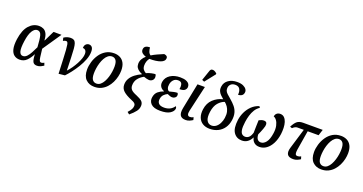

<svg xmlns="http://www.w3.org/2000/svg" viewBox="-45 -1689 5261 2782"><g transform="rotate(20 2586.0 -298.5)"><path d="M198 10Q149 10 113.5 -17Q78 -44 64 -102.5Q50 -161 63 -257Q84 -402 148.5 -474Q213 -546 301 -546Q339 -546 370 -531Q401 -516 420.5 -479Q440 -442 443 -377H448L525 -536H648L454 -251Q463 -169 469 -127Q475 -85 483.5 -70.5Q492 -56 509 -56Q519 -56 530.5 -60.5Q542 -65 553 -71L567 -31Q550 -19 523 -6Q496 7 465 7Q419 7 402 -24.5Q385 -56 382 -138H380Q350 -77 307 -33.5Q264 10 198 10ZM225 -56Q259 -56 286.5 -84.5Q314 -113 337 -157Q360 -201 382 -247Q376 -364 361 -422.5Q346 -481 297 -481Q255 -481 221.5 -428Q188 -375 173 -266Q157 -154 171 -105Q185 -56 225 -56Z M686 -506Q710 -523 737 -531.5Q764 -540 791 -540Q821 -540 840 -529Q859 -518 869.5 -489.5Q880 -461 884.5 -409Q889 -357 891.5 -275.5Q894 -194 898 -77H900Q930 -109 959 -150.5Q988 -192 1011 -235.5Q1034 -279 1048 -319.5Q1062 -360 1062 -391Q1062 -427 1046 -445Q1030 -463 1004 -463Q1005 -503 1025.5 -522.5Q1046 -542 1072 -542Q1101 -542 1119 -521Q1137 -500 1137 -452Q1137 -393 1112 -328.5Q1087 -264 1049 -202Q1011 -140 970 -87.5Q929 -35 896 -1L801 9Q795 -124 791.5 -212Q788 -300 784 -352.5Q780 -405 775 -431.5Q770 -458 762 -466.5Q754 -475 742 -475Q723 -475 697 -460Z M1350 10Q1269 10 1218.5 -40Q1168 -90 1168 -192Q1168 -248 1186 -309.5Q1204 -371 1240 -425Q1276 -479 1331 -512.5Q1386 -546 1460 -546Q1509 -546 1550 -525.5Q1591 -505 1615 -460.5Q1639 -416 1639 -344Q1639 -301 1628 -252.5Q1617 -204 1594.5 -157.5Q1572 -111 1537.5 -73Q1503 -35 1456.5 -12.5Q1410 10 1350 10ZM1363 -45Q1398 -45 1424.5 -67Q1451 -89 1470.5 -124.5Q1490 -160 1503 -202.5Q1516 -245 1522 -287.5Q1528 -330 1528 -365Q1528 -433 1506 -462.5Q1484 -492 1446 -492Q1412 -492 1385 -470.5Q1358 -449 1338 -413.5Q1318 -378 1305 -335.5Q1292 -293 1286 -250Q1280 -207 1280 -172Q1280 -103 1302.5 -74Q1325 -45 1363 -45Z M1963 213 1930 186Q1966 146 1978.5 120Q1991 94 1991 69Q1991 47 1975.5 32.5Q1960 18 1923 4Q1835 -32 1791.5 -71.5Q1748 -111 1748 -170Q1748 -222 1773 -264.5Q1798 -307 1840.5 -339.5Q1883 -372 1936 -396L1937 -401Q1914 -410 1891 -425Q1868 -440 1852 -463.5Q1836 -487 1836 -522Q1836 -561 1854 -594Q1872 -627 1905 -655Q1868 -666 1845.5 -686.5Q1823 -707 1824 -738Q1826 -776 1853 -790.5Q1880 -805 1915 -804Q1918 -768 1928.5 -740Q1939 -712 1963 -697Q2000 -720 2045.5 -741Q2091 -762 2142 -783Q2196 -776 2196 -740Q2196 -690 2131.5 -666.5Q2067 -643 1964 -644Q1946 -622 1936 -593Q1926 -564 1926 -530Q1926 -492 1942.5 -469.5Q1959 -447 1986 -432Q2024 -450 2064 -458Q2104 -466 2123 -466Q2130 -456 2133 -443Q2136 -430 2135 -417Q2132 -388 2111.5 -371Q2091 -354 2062 -354Q2050 -354 2026.5 -359.5Q2003 -365 1980 -374Q1924 -344 1892 -301Q1860 -258 1860 -198Q1860 -159 1883 -133.5Q1906 -108 1970 -83Q2030 -58 2057 -33.5Q2084 -9 2084 32Q2084 82 2052.5 123.5Q2021 165 1963 213Z M2366 10Q2265 10 2223 -33Q2181 -76 2192 -138Q2202 -197 2240 -227.5Q2278 -258 2321 -272L2323 -277Q2283 -291 2264 -322.5Q2245 -354 2252 -396Q2264 -466 2326 -506Q2388 -546 2478 -546Q2537 -546 2571.5 -531Q2606 -516 2619 -492.5Q2632 -469 2628 -444Q2623 -415 2599.5 -398Q2576 -381 2523 -381Q2533 -434 2520.5 -464.5Q2508 -495 2463 -495Q2419 -495 2392.5 -466.5Q2366 -438 2359 -397Q2352 -359 2362.5 -332Q2373 -305 2395 -298Q2428 -308 2461 -314.5Q2494 -321 2515 -321Q2530 -307 2526 -280Q2523 -259 2504.5 -246Q2486 -233 2462 -233Q2448 -233 2428 -239.5Q2408 -246 2388 -256Q2360 -244 2335 -219.5Q2310 -195 2303 -155Q2294 -108 2319 -80.5Q2344 -53 2404 -53Q2505 -53 2558 -131Q2565 -125 2568.5 -114.5Q2572 -104 2570 -91Q2563 -52 2514.5 -21Q2466 10 2366 10Z M2759 9Q2696 9 2673.5 -27.5Q2651 -64 2666 -141L2745 -536H2859L2768 -139Q2749 -54 2801 -54Q2817 -54 2828.5 -57.5Q2840 -61 2855 -69L2866 -29Q2847 -16 2819 -3.5Q2791 9 2759 9ZM2822 -605 2787 -620 2840 -775Q2849 -802 2867.5 -807.5Q2886 -813 2908 -803.5Q2930 -794 2948 -775L2947 -763Z M3129 10Q3066 10 3020.5 -17.5Q2975 -45 2954.5 -97.5Q2934 -150 2944 -224Q2958 -323 3020.5 -381.5Q3083 -440 3169 -460Q3142 -483 3120 -505Q3098 -527 3086 -555.5Q3074 -584 3080 -626Q3089 -690 3143 -727.5Q3197 -765 3276 -765Q3334 -765 3369.5 -748.5Q3405 -732 3420.5 -708Q3436 -684 3432 -660Q3428 -627 3405.5 -611Q3383 -595 3348 -595Q3355 -645 3335.5 -681Q3316 -717 3264 -717Q3223 -717 3199 -696.5Q3175 -676 3170 -645Q3166 -615 3174 -594Q3182 -573 3204.5 -551.5Q3227 -530 3266 -498Q3312 -459 3343.5 -420.5Q3375 -382 3388.5 -333.5Q3402 -285 3393 -219Q3383 -148 3347 -96.5Q3311 -45 3255 -17.5Q3199 10 3129 10ZM3138 -44Q3177 -44 3207 -66.5Q3237 -89 3257 -128Q3277 -167 3284 -214Q3292 -270 3282 -311Q3272 -352 3251 -381.5Q3230 -411 3204 -432Q3151 -415 3108 -365Q3065 -315 3052 -225Q3039 -133 3064 -89Q3089 -45 3138 -44Z M3472 -254Q3481 -317 3509.5 -376.5Q3538 -436 3585 -481Q3632 -526 3696 -546L3711 -525Q3669 -498 3643 -456Q3617 -414 3602 -363.5Q3587 -313 3580 -260Q3569 -180 3576 -136.5Q3583 -93 3603.5 -75.5Q3624 -58 3652 -58Q3684 -58 3708.5 -79.5Q3733 -101 3750 -155Q3750 -202 3752 -256.5Q3754 -311 3755 -349Q3771 -358 3790.5 -365Q3810 -372 3829 -372Q3863 -372 3872.5 -352.5Q3882 -333 3876 -303Q3871 -283 3861 -255Q3851 -227 3839.5 -200.5Q3828 -174 3820 -157Q3821 -107 3840.5 -82.5Q3860 -58 3893 -58Q3937 -58 3973 -103.5Q4009 -149 4023 -249Q4032 -314 4021 -362.5Q4010 -411 3988 -440.5Q3966 -470 3942 -476Q3947 -510 3968.5 -527Q3990 -544 4020 -544Q4058 -544 4082.5 -520Q4107 -496 4119.5 -456.5Q4132 -417 4133.5 -369Q4135 -321 4129 -273Q4117 -187 4084 -123.5Q4051 -60 4002.5 -25Q3954 10 3895 10Q3844 10 3812.5 -18Q3781 -46 3773 -92Q3749 -43 3712.5 -16.5Q3676 10 3625 10Q3543 10 3498.5 -54.5Q3454 -119 3472 -254Z M4417 9Q4347 9 4325.5 -27.5Q4304 -64 4324 -131L4418 -443H4321Q4304 -443 4286.5 -435Q4269 -427 4248 -407L4216 -418Q4248 -481 4281 -508.5Q4314 -536 4374 -536H4676L4646 -443H4478L4428 -139Q4422 -98 4428 -76Q4434 -54 4461 -54Q4477 -54 4488.5 -57.5Q4500 -61 4514 -69L4526 -29Q4507 -16 4478.5 -3.5Q4450 9 4417 9Z M4849 10Q4768 10 4717.5 -40Q4667 -90 4667 -192Q4667 -248 4685 -309.5Q4703 -371 4739 -425Q4775 -479 4830 -512.5Q4885 -546 4959 -546Q5008 -546 5049 -525.5Q5090 -505 5114 -460.5Q5138 -416 5138 -344Q5138 -301 5127 -252.5Q5116 -204 5093.5 -157.5Q5071 -111 5036.5 -73Q5002 -35 4955.5 -12.5Q4909 10 4849 10ZM4862 -45Q4897 -45 4923.5 -67Q4950 -89 4969.5 -124.5Q4989 -160 5002 -202.5Q5015 -245 5021 -287.5Q5027 -330 5027 -365Q5027 -433 5005 -462.5Q4983 -492 4945 -492Q4911 -492 4884 -470.5Q4857 -449 4837 -413.5Q4817 -378 4804 -335.5Q4791 -293 4785 -250Q4779 -207 4779 -172Q4779 -103 4801.5 -74Q4824 -45 4862 -45Z"/></g></svg>

Font: Noto Serif SemiCondensed Medium
Style: Italic
Weight: 500
Width: 4
Italic angle: -12°
Designer: Monotype Design Team
Foundry: Monotype Imaging Inc.
Version: Version 2.013